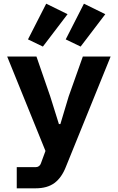

<svg xmlns="http://www.w3.org/2000/svg" viewBox="-20 -823 640 1043"><path d="M430 -516H581L338 83Q315 142 276 171Q237 200 173 200H71V85H174Q184 85 191.5 79.5Q199 74 202 65L227 -3L19 -516H178L253 -299L300 -149H308L353 -299ZM213 -570 132 -609 231 -803 347 -746ZM418 -570 337 -609 436 -803 552 -746Z"/></svg>

Font: iA Writer Duo V
Style: Regular
Weight: 400
Designer: Mike Abbink, Paul van der Laan, Pieter van Rosmalen, Oliver Reichenstein
Foundry: Information Architects Inc.
Version: Version 2.000